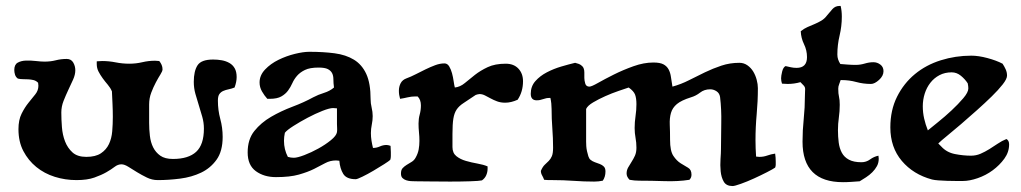

<svg xmlns="http://www.w3.org/2000/svg" viewBox="-20 -602 3429 645"><path d="M40 -338Q33 -343 30.5 -351Q28 -359 28 -367Q28 -385 39.5 -391.5Q51 -398 67.5 -398.5Q84 -399 101 -397Q118 -395 130 -395Q150 -395 167.5 -399.5Q185 -404 204 -404Q219 -404 226 -392Q233 -380 233 -366Q233 -351 225.5 -334.5Q218 -318 209.5 -300Q201 -282 193.5 -263Q186 -244 186 -224Q186 -201 188 -175Q190 -149 198.5 -127Q207 -105 223.5 -90Q240 -75 270 -75Q301 -75 319 -87Q337 -99 346 -118Q355 -137 357 -161Q359 -185 359 -209Q359 -231 358 -252Q357 -273 356 -295Q351 -307 342 -317.5Q333 -328 325 -339Q317 -350 311 -361.5Q305 -373 305 -387V-396L323 -397Q346 -397 368.5 -392.5Q391 -388 414 -388Q437 -388 458 -393Q479 -398 501 -398L515 -397Q520 -391 523 -384Q526 -377 526 -369Q526 -363 519 -352Q512 -341 503.5 -325Q495 -309 488 -290.5Q481 -272 481 -251V-189Q481 -168 483.5 -146Q486 -124 494.5 -107Q503 -90 518.5 -79Q534 -68 561 -68Q613 -68 639 -92Q665 -116 665 -170Q665 -190 659.5 -209.5Q654 -229 648 -248Q642 -267 636.5 -286.5Q631 -306 631 -327Q631 -363 643.5 -382.5Q656 -402 696 -402Q711 -402 725 -399.5Q739 -397 750.5 -390.5Q762 -384 768.5 -372.5Q775 -361 775 -343Q775 -327 768 -308Q758 -304 748 -302Q738 -300 730 -296.5Q722 -293 717 -286Q712 -279 712 -264Q712 -232 720 -202.5Q728 -173 728 -142Q728 -94 707.5 -65.5Q687 -37 655.5 -22Q624 -7 585.5 -2Q547 3 510 3Q491 3 473.5 -5.5Q456 -14 440.5 -23.5Q425 -33 411.5 -41.5Q398 -50 388 -50Q376 -50 365 -41.5Q354 -33 337.5 -23.5Q321 -14 297 -5.5Q273 3 237 3Q199 3 164 -8Q129 -19 102 -41Q75 -63 58.5 -94.5Q42 -126 42 -168Q42 -199 52.5 -220Q63 -241 75.5 -256.5Q88 -272 98.5 -285Q109 -298 109 -314L108 -324Q101 -331 92.5 -333Q84 -335 75 -335.5Q66 -336 57 -336Q48 -336 40 -338Z M1019 -428Q1066 -428 1104 -423Q1142 -418 1169 -401.5Q1196 -385 1210.5 -353.5Q1225 -322 1225 -269Q1225 -255 1228.5 -240.5Q1232 -226 1232 -212Q1232 -198 1229 -183.5Q1226 -169 1226 -155Q1226 -142 1228 -129.5Q1230 -117 1233 -105Q1245 -105 1256 -110Q1267 -115 1279 -115Q1282 -115 1285.5 -114Q1289 -113 1292 -112L1293 -91Q1293 -84 1293 -77.5Q1293 -71 1291 -65Q1287 -61 1270.5 -50.5Q1254 -40 1234.5 -28.5Q1215 -17 1197.5 -8.5Q1180 0 1175 0Q1144 0 1133 -18Q1122 -36 1120 -62L1109 -63Q1089 -63 1072.5 -54Q1056 -45 1035 -34.5Q1014 -24 984 -15.5Q954 -7 907 -7Q867 -7 839.5 -27Q812 -47 812 -90Q812 -134 834.5 -162Q857 -190 890.5 -209.5Q924 -229 962.5 -243.5Q1001 -258 1032 -275Q1049 -284 1068.5 -290Q1088 -296 1102 -308Q1100 -323 1100 -335.5Q1100 -348 1095.5 -356.5Q1091 -365 1081 -370Q1071 -375 1050 -375Q1021 -375 1004.5 -367Q988 -359 978 -347.5Q968 -336 962 -322.5Q956 -309 947.5 -297.5Q939 -286 925 -278Q911 -270 886 -270H878Q868 -281 860 -295Q852 -309 852 -325Q852 -349 870.5 -368.5Q889 -388 915.5 -401Q942 -414 970.5 -421Q999 -428 1019 -428ZM937 -156Q934 -142 934 -129Q934 -100 947 -75Q957 -72 967 -72Q979 -72 1002.5 -81Q1026 -90 1049.5 -103Q1073 -116 1091.5 -131Q1110 -146 1112 -158Q1113 -165 1112.5 -171.5Q1112 -178 1112 -185V-238L1099 -239Q1087 -239 1063 -229.5Q1039 -220 1013.5 -206.5Q988 -193 966 -179Q944 -165 937 -156Z M1473 -389Q1483 -389 1489 -379Q1495 -369 1498.5 -356Q1502 -343 1504 -329Q1506 -315 1508 -308Q1526 -310 1541.5 -323Q1557 -336 1575.5 -350.5Q1594 -365 1618.5 -376.5Q1643 -388 1679 -388Q1706 -388 1721.5 -371.5Q1737 -355 1737 -329Q1737 -294 1719 -267Q1697 -257 1677 -257Q1662 -257 1650 -261.5Q1638 -266 1628 -271.5Q1618 -277 1609 -281.5Q1600 -286 1591 -286Q1588 -286 1584.5 -285Q1581 -284 1578 -283Q1553 -266 1537.5 -256Q1522 -246 1514 -234Q1506 -222 1503 -203.5Q1500 -185 1500 -152V-108Q1500 -88 1513 -77.5Q1526 -67 1545 -61.5Q1564 -56 1584 -52.5Q1604 -49 1618 -43V-35Q1618 -24 1613.5 -13.5Q1609 -3 1599 4Q1590 6 1559 7Q1528 8 1492 8Q1456 8 1423 7.5Q1390 7 1376 7Q1369 7 1360.5 6.5Q1352 6 1344.5 3.5Q1337 1 1332 -4Q1327 -9 1327 -19Q1327 -31 1332.5 -37Q1338 -43 1346 -48Q1354 -53 1362.5 -58Q1371 -63 1376 -72Q1384 -86 1386.5 -100Q1389 -114 1389 -128.5Q1389 -143 1387.5 -157.5Q1386 -172 1386 -187Q1386 -203 1390 -217.5Q1394 -232 1394 -248Q1394 -267 1383 -278H1375Q1362 -278 1349.5 -275Q1337 -272 1324 -270Q1322 -277 1321 -283.5Q1320 -290 1320 -297Q1320 -311 1326 -322.5Q1332 -334 1346 -339Q1360 -344 1376.5 -352.5Q1393 -361 1409.5 -369Q1426 -377 1442 -383Q1458 -389 1473 -389Z M1912 -391Q1925 -388 1931.5 -383.5Q1938 -379 1940.5 -373Q1943 -367 1943 -359Q1943 -351 1943 -340Q1943 -332 1946 -321.5Q1949 -311 1960 -311Q1967 -311 1989 -323.5Q2011 -336 2042 -351.5Q2073 -367 2108 -379.5Q2143 -392 2175 -392Q2197 -392 2208.5 -386Q2220 -380 2226 -369Q2232 -358 2234 -343Q2236 -328 2239 -311Q2268 -319 2294.5 -332.5Q2321 -346 2348 -359Q2375 -372 2403.5 -381.5Q2432 -391 2464 -391Q2479 -391 2491 -382.5Q2503 -374 2510.5 -361.5Q2518 -349 2522 -334Q2526 -319 2526 -306Q2526 -262 2522 -218.5Q2518 -175 2518 -131Q2518 -117 2518.5 -103.5Q2519 -90 2520 -76L2531 -75Q2545 -75 2557.5 -79.5Q2570 -84 2584 -86Q2585 -79 2585.5 -72.5Q2586 -66 2586 -59Q2586 -54 2586 -49Q2586 -44 2584 -39Q2577 -34 2556.5 -23.5Q2536 -13 2513 -2.5Q2490 8 2469 15.5Q2448 23 2441 23Q2420 23 2411.5 8.5Q2403 -6 2401 -26.5Q2399 -47 2400.5 -68Q2402 -89 2402 -101Q2402 -144 2403 -189Q2404 -234 2399 -276Q2397 -289 2387 -295.5Q2377 -302 2366 -302Q2346 -302 2332 -291Q2318 -280 2301 -275Q2269 -265 2254 -252.5Q2239 -240 2234 -222.5Q2229 -205 2230 -183Q2231 -161 2231 -132Q2231 -95 2242 -78.5Q2253 -62 2266.5 -53.5Q2280 -45 2291.5 -38.5Q2303 -32 2303 -15Q2303 -5 2296 2Q2258 8 2212.5 6.5Q2167 5 2128 5Q2111 5 2095 2Q2085 -8 2085 -19Q2085 -30 2090 -39Q2095 -48 2101.5 -58Q2108 -68 2113 -79Q2118 -90 2118 -106Q2118 -123 2115 -139Q2112 -155 2112 -172Q2112 -192 2115 -212Q2118 -232 2118 -252Q2118 -272 2113.5 -284Q2109 -296 2092 -308Q2080 -304 2058 -296.5Q2036 -289 2013.5 -279Q1991 -269 1972.5 -258Q1954 -247 1949 -236V-126Q1949 -120 1949.5 -111.5Q1950 -103 1952 -94Q1954 -85 1956.5 -77Q1959 -69 1964 -65Q1970 -60 1978.5 -57Q1987 -54 1995 -51Q2003 -48 2008.5 -42.5Q2014 -37 2014 -26Q2014 -8 2005 5Q1991 8 1976 8Q1942 8 1907 5.5Q1872 3 1837 3Q1829 3 1822.5 3Q1816 3 1808 2Q1805 -6 1801 -13Q1797 -20 1797 -28Q1803 -42 1810 -48.5Q1817 -55 1823.5 -61.5Q1830 -68 1834 -77.5Q1838 -87 1838 -106Q1838 -138 1835.5 -170.5Q1833 -203 1833 -236Q1833 -245 1832 -254.5Q1831 -264 1829 -273H1826Q1815 -273 1804.5 -269Q1794 -265 1783 -265Q1763 -265 1763 -287Q1763 -312 1778.5 -329.5Q1794 -347 1817 -359Q1840 -371 1865.5 -378.5Q1891 -386 1912 -391Z M2800 -582H2804Q2808 -566 2808 -546Q2808 -514 2800.5 -482.5Q2793 -451 2793 -419Q2793 -410 2795.5 -402.5Q2798 -395 2803 -387Q2816 -386 2828.5 -385Q2841 -384 2855 -384Q2870 -384 2885 -388.5Q2900 -393 2914 -393Q2927 -393 2937.5 -385Q2948 -377 2948 -363Q2948 -347 2933 -333.5Q2918 -320 2906 -320Q2880 -320 2856.5 -326.5Q2833 -333 2807 -333H2804Q2802 -326 2799 -319Q2796 -312 2796 -304Q2796 -287 2798.5 -277Q2801 -267 2801 -250Q2801 -228 2798 -207Q2795 -186 2795 -165Q2795 -143 2797.5 -123.5Q2800 -104 2808 -89Q2816 -74 2832 -65.5Q2848 -57 2874 -57Q2890 -57 2903 -66.5Q2916 -76 2931 -79L2932 -69Q2932 -55 2926 -44Q2920 -33 2910.5 -23.5Q2901 -14 2889.5 -6.5Q2878 1 2868 7Q2854 8 2840 9Q2826 10 2812 10Q2676 10 2676 -126Q2676 -164 2680 -202.5Q2684 -241 2684 -279Q2684 -290 2684.5 -296Q2685 -302 2684.5 -306Q2684 -310 2680.5 -314Q2677 -318 2669 -326Q2648 -320 2626 -320L2607 -321Q2604 -330 2604 -339Q2604 -347 2607.5 -361.5Q2611 -376 2619 -380Q2628 -378 2637 -376Q2646 -374 2656 -374Q2691 -374 2691 -410Q2691 -433 2681 -453.5Q2671 -474 2670 -497Q2681 -506 2692.5 -511Q2704 -516 2716 -521Q2728 -526 2739 -532.5Q2750 -539 2759 -551Q2767 -561 2776.5 -571.5Q2786 -582 2800 -582Z M3243 -415Q3267 -415 3297 -407Q3327 -399 3348 -388Q3354 -379 3358.5 -369Q3363 -359 3363 -348Q3363 -337 3348.5 -318.5Q3334 -300 3311.5 -278Q3289 -256 3261.5 -231.5Q3234 -207 3208.5 -185Q3183 -163 3162 -146Q3141 -129 3132 -120L3142 -110Q3160 -90 3188 -84.5Q3216 -79 3242 -79Q3259 -79 3274 -85.5Q3289 -92 3303.5 -101Q3318 -110 3332 -119.5Q3346 -129 3361 -135Q3370 -130 3370 -117Q3370 -91 3354 -69Q3338 -47 3315 -30Q3292 -13 3264.5 -3.5Q3237 6 3215 6Q3206 6 3191.5 6Q3177 6 3162 5.5Q3147 5 3133 4Q3119 3 3111 1Q3048 -16 3009.5 -61.5Q2971 -107 2971 -174Q2971 -232 2993.5 -277Q3016 -322 3053.5 -353Q3091 -384 3140.5 -399.5Q3190 -415 3243 -415ZM3080 -245Q3080 -224 3084.5 -204Q3089 -184 3097 -164Q3109 -174 3131.5 -192Q3154 -210 3176.5 -231Q3199 -252 3216 -272Q3233 -292 3233 -305Q3233 -312 3231 -322Q3222 -336 3208 -347.5Q3194 -359 3177 -359Q3154 -359 3136 -349.5Q3118 -340 3105.5 -324Q3093 -308 3086.5 -287.5Q3080 -267 3080 -245Z"/></svg>

Font: CAT Altenglisch
Style: Regular
Weight: 400
Designer: Peter Wiegel
Foundry: Peter Wiegel, CAT Fonts
Version: Version 1.000